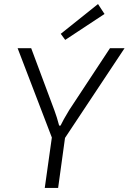

<svg xmlns="http://www.w3.org/2000/svg" viewBox="-20 -928 635 948"><path d="M302 -731 280 -761 464 -908 496 -859ZM301 -247 267 0H201L236 -249L67 -690H134L249 -382Q261 -350 272 -308H279Q291 -334 322 -385L523 -690H595Z"/></svg>

Font: Exo 2.0 Light
Style: Italic
Weight: 300
Italic angle: -8°
Designer: Natanael Gama
Version: Version 1.001;PS 001.001;hotconv 1.0.70;makeotf.lib2.5.58329